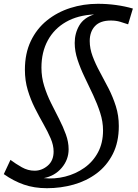

<svg xmlns="http://www.w3.org/2000/svg" viewBox="-35 -770 725 1010"><path d="M20 71Q48 92 80 110Q112 128 147 128Q185 128 216 101.5Q247 75 247 27Q247 -6 231.5 -42Q216 -78 193.5 -117.5Q171 -157 148.5 -201.5Q126 -246 111 -296Q96 -346 96 -403Q96 -489 127 -554Q158 -619 212 -662.5Q266 -706 335 -728Q404 -750 480 -750Q529 -750 576 -743.5Q623 -737 664 -725L639 -642Q619 -649 597 -655.5Q575 -662 548 -662Q492 -662 464.5 -632.5Q437 -603 437 -554Q437 -515 452 -474.5Q467 -434 490 -392Q513 -350 536 -305Q559 -260 574.5 -211Q590 -162 590 -107Q590 -22 558.5 40Q527 102 473.5 142Q420 182 352.5 201Q285 220 212 220Q145 220 90.5 201Q36 182 -15 146ZM460 -694Q374 -690 312 -654.5Q250 -619 216.5 -557.5Q183 -496 183 -414Q183 -364 197.5 -317.5Q212 -271 233.5 -228Q255 -185 276 -144Q297 -103 311.5 -63Q326 -23 326 15Q326 70 289.5 113Q253 156 195 167Q252 173 307.5 159Q363 145 408.5 113Q454 81 480.5 31.5Q507 -18 507 -84Q507 -130 492 -176.5Q477 -223 455 -270Q433 -317 410.5 -363.5Q388 -410 373 -455.5Q358 -501 358 -544Q358 -595 382 -636Q406 -677 460 -694Z"/></svg>

Font: Georama ExtraExtended
Style: Italic
Weight: 400
Width: 8
Italic angle: -9°
Designer: Jean-Baptiste Levee
Foundry: Production Type
Version: Version 1.000